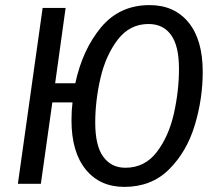

<svg xmlns="http://www.w3.org/2000/svg" viewBox="-20 -720 846 752"><path d="M774 -439Q774 -332 742.5 -228.5Q711 -125 642 -56.5Q573 12 467 12Q371 12 315.5 -56.5Q260 -125 260 -249Q260 -287 264 -319H185L140 0H50L147 -689H237L196 -394H275Q303 -525 375.5 -612.5Q448 -700 566 -700Q663 -700 718.5 -632Q774 -564 774 -439ZM681 -451Q681 -540 650 -583Q619 -626 562 -626Q488 -626 441 -564.5Q394 -503 373.5 -414Q353 -325 353 -240Q353 -149 384.5 -106Q416 -63 471 -63Q547 -63 594 -124.5Q641 -186 661 -275Q681 -364 681 -451Z"/></svg>

Font: Fira Sans Condensed
Style: Italic
Weight: 400
Width: 3
Italic angle: -8°
Designer: bBox Type GmbH & Carrois Corporate GbR & Edenspiekermann AG
Foundry: bBox Type GmbH & Carrois Corporate GbR & Edenspiekermann AG
Version: Version 4.301